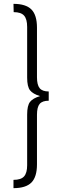

<svg xmlns="http://www.w3.org/2000/svg" viewBox="-20 -848 307 997"><path d="M172 -704V-447Q172 -407 186 -390Q200 -373 233 -373V-325Q200 -325 186 -308.5Q172 -292 172 -252V5Q172 71 143 100Q114 129 50 129V86Q89 86 105 68Q121 50 121 10V-253Q121 -300 136 -319Q151 -338 188 -349Q151 -360 136 -379Q121 -398 121 -445V-708Q121 -749 105 -767Q89 -785 51 -785L50 -828Q114 -828 143 -799Q172 -770 172 -704Z"/></svg>

Font: Fira Sans Extra Condensed Light
Style: Regular
Weight: 300
Width: 1
Designer: Carrois Corporate & Edenspiekermann AG
Foundry: Carrois Corporate GbR & Edenspiekermann AG
Version: Version 4.203